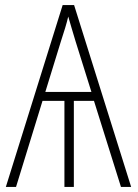

<svg xmlns="http://www.w3.org/2000/svg" viewBox="-20 -734 540 754"><path d="M3 0H43L147 -338H233V0H270V-338H349L455 0H495L271 -714H226ZM158 -373 219 -571C232 -611 241 -639 248 -669C256 -639 267 -606 277 -571L339 -373Z"/></svg>

Font: Noto Sans Mono ExtraCondensed ExtraLight
Style: Regular
Weight: 200
Width: 2
Designer: Monotype Design Team
Foundry: Monotype Imaging Inc.
Version: Version 2.014